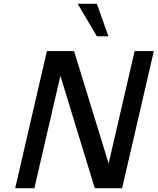

<svg xmlns="http://www.w3.org/2000/svg" viewBox="-20 -991 830 1011"><path d="M479 0 298 -592 161 0H60L227 -722H370L552 -130L689 -722H790L623 0ZM490 -800 389 -971H490L551 -800Z"/></svg>

Font: Perun
Style: Italic
Weight: 400
Italic angle: -12°
Foundry: Copyright (c) Stefan Peev, Context Ltd, 2016
Version: Version 1.027